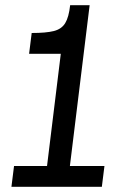

<svg xmlns="http://www.w3.org/2000/svg" viewBox="-20 -719 498 739"><path d="M24 0 34 -80H161L214 -512H92L102 -592Q157 -592 187 -599.5Q217 -607 231 -630Q245 -653 250 -699H325L249 -80H382L372 0Z"/></svg>

Font: Inclusive Sans
Style: Italic
Weight: 400
Italic angle: -7°
Designer: Olivia King
Foundry: Olivia King
Version: Version 2.004